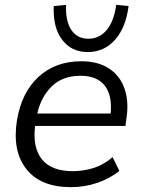

<svg xmlns="http://www.w3.org/2000/svg" viewBox="-20 -764 584 793"><path d="M273 9Q148 9 89 -65.5Q30 -140 50 -267Q69 -382 139 -446.5Q209 -511 316 -511Q385 -511 430.5 -481Q476 -451 494.5 -397.5Q513 -344 502 -273L498 -244H125Q114 -154 153.5 -105.5Q193 -57 281 -57Q324 -57 366 -70Q408 -83 445 -115L473 -58Q433 -26 381 -8.5Q329 9 273 9ZM312 -451Q238 -451 193.5 -407Q149 -363 134 -295H437Q444 -370 412.5 -410.5Q381 -451 312 -451ZM342 -549Q275 -549 236.5 -600Q198 -651 202 -739L253 -744Q250 -677 274.5 -640.5Q299 -604 345 -604Q391 -604 421 -640.5Q451 -677 460 -744L511 -739Q500 -650 455 -599.5Q410 -549 342 -549Z"/></svg>

Font: Mulish
Style: Italic
Weight: 400
Italic angle: -9°
Designer: Vernon Adams
Foundry: Vernon Adams
Version: Version 3.603; ttfautohint (v1.8.3)